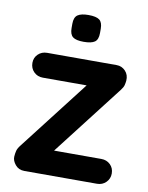

<svg xmlns="http://www.w3.org/2000/svg" viewBox="-82 -779 648 838"><g transform="rotate(10 242.0 -359.5)"><path d="M406 -110Q430 -110 446 -94.5Q462 -79 462 -55Q462 -32 446 -16Q430 0 406 0H84Q59 0 44 -18Q29 -36 30 -54Q31 -69 34 -80.5Q37 -92 49 -107L298 -429L296 -415H93Q69 -415 53 -431Q37 -447 37 -471Q37 -494 53 -509.5Q69 -525 93 -525H401Q424 -525 440 -508Q456 -491 454 -465Q453 -455 450.5 -445Q448 -435 437 -421L192 -104V-110ZM241 -600Q207 -600 193 -611Q179 -622 179 -650V-669Q179 -698 194.5 -708.5Q210 -719 242 -719Q277 -719 291 -708Q305 -697 305 -669V-650Q305 -621 290 -610.5Q275 -600 241 -600Z"/></g></svg>

Font: Quicksand Light
Style: Bold
Weight: 700
Version: Version 3.004